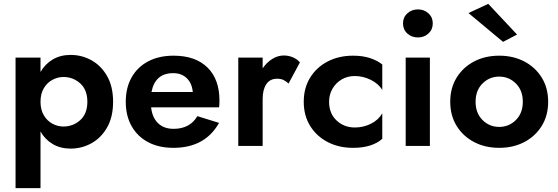

<svg xmlns="http://www.w3.org/2000/svg" viewBox="-20 -760 2908 1000"><path d="M191 220H61V-460H191V-385Q215 -427 255 -450.5Q295 -474 348 -474Q406 -474 456.5 -446Q507 -418 538 -363.5Q569 -309 569 -230Q569 -151 538 -96.5Q507 -42 456.5 -14Q406 14 348 14Q295 14 255 -9.5Q215 -33 191 -75ZM435 -230Q435 -292 398 -325.5Q361 -359 310 -359Q281 -359 253.5 -344.5Q226 -330 208.5 -301Q191 -272 191 -230Q191 -188 208.5 -159Q226 -130 253.5 -115.5Q281 -101 310 -101Q361 -101 398 -134.5Q435 -168 435 -230Z M883 10Q807 10 751.5 -19.5Q696 -49 665.5 -103Q635 -157 635 -230Q635 -303 665.5 -357Q696 -411 752 -440.5Q808 -470 884 -470Q998 -470 1060.5 -408.5Q1123 -347 1123 -236Q1123 -213 1121 -201H767Q773 -147 803.5 -118Q834 -89 884 -89Q969 -89 1008 -155L1121 -120Q1048 10 883 10ZM882 -379Q788 -379 769 -281H984Q980 -326 953 -352.5Q926 -379 882 -379Z M1483 -325Q1470 -337 1456.5 -343.5Q1443 -350 1423 -350Q1386 -350 1367 -321.5Q1348 -293 1348 -244V0H1221V-460H1348V-404Q1369 -435 1398 -453Q1427 -471 1458 -471Q1483 -471 1505.5 -461.5Q1528 -452 1542 -435Z M1694 -230Q1694 -169 1733 -132.5Q1772 -96 1828 -96Q1874 -96 1913 -116Q1952 -136 1971 -170V-37Q1947 -15 1908.5 -2.5Q1870 10 1819 10Q1745 10 1687 -20Q1629 -50 1595.5 -104Q1562 -158 1562 -230Q1562 -302 1595.5 -356Q1629 -410 1687 -440Q1745 -470 1819 -470Q1870 -470 1908.5 -457Q1947 -444 1971 -424V-291Q1952 -324 1911.5 -344Q1871 -364 1828 -364Q1790 -364 1760 -346.5Q1730 -329 1712 -298.5Q1694 -268 1694 -230Z M2079 -638Q2079 -670 2101.5 -690.5Q2124 -711 2157 -711Q2189 -711 2211.5 -690.5Q2234 -670 2234 -638Q2234 -606 2211.5 -585.5Q2189 -565 2157 -565Q2124 -565 2101.5 -585.5Q2079 -606 2079 -638ZM2093 -460H2219V0H2093Z M2420 -692 2523 -740 2673 -580 2600 -542ZM2325 -230Q2325 -302 2358.5 -356Q2392 -410 2449.5 -440Q2507 -470 2580 -470Q2653 -470 2710.5 -440Q2768 -410 2801.5 -356Q2835 -302 2835 -230Q2835 -158 2801.5 -104Q2768 -50 2710.5 -20Q2653 10 2580 10Q2507 10 2449.5 -20Q2392 -50 2358.5 -104Q2325 -158 2325 -230ZM2457 -230Q2457 -171 2493 -135Q2529 -99 2580 -99Q2631 -99 2667 -135Q2703 -171 2703 -230Q2703 -289 2667 -325Q2631 -361 2580 -361Q2529 -361 2493 -325Q2457 -289 2457 -230Z"/></svg>

Font: Jost* Semi
Style: Regular
Weight: 600
Version: Version 3.7